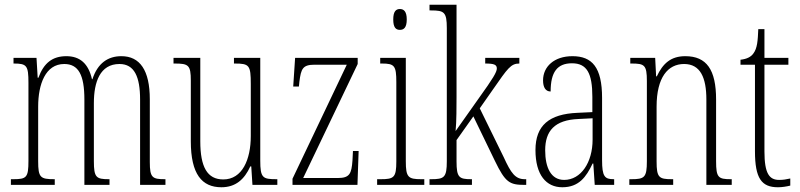

<svg xmlns="http://www.w3.org/2000/svg" viewBox="-20 -780 3373 810"><path d="M26 0H211V-24H209C150 -24 141 -31 141 -100V-330C141 -425 172 -510 251 -510C311 -510 336 -464 336 -360V0H442V-24H439C386 -24 376 -31 376 -100V-345C376 -434 402 -510 484 -510C547 -510 571 -456 571 -360V0H678V-24H676C623 -24 612 -30 612 -96V-361C612 -484 570 -543 492 -543C436 -543 392 -514 370 -446H368C353 -512 317 -543 260 -543C202 -543 165 -515 142 -452H139L134 -536H37V-512H39C93 -512 100 -503 100 -431V-101C100 -31 92 -24 36 -24H26Z M914 10C974 10 1011 -23 1036 -78H1040L1045 0H1150V-24H1147C1088 -24 1078 -29 1078 -103V-536H967V-512H970C1032 -512 1038 -505 1038 -425V-206C1038 -107 1002 -23 922 -23C854 -23 825 -76 825 -184V-536H712V-512H716C775 -512 785 -506 785 -440V-184C785 -45 832 10 914 10Z M1214 0H1488L1493 -143H1469L1467 -103C1463 -47 1455 -29 1405 -29H1259L1489 -510V-536H1225L1217 -415H1241L1243 -435C1250 -490 1257 -507 1307 -507H1443L1214 -26Z M1667 -654C1684 -654 1696 -664 1696 -698C1696 -731 1684 -742 1667 -742C1650 -742 1639 -731 1639 -698C1639 -664 1650 -654 1667 -654ZM1571 0H1770V-24H1757C1702 -24 1692 -32 1692 -100V-536H1584V-512H1591C1644 -512 1652 -503 1652 -434V-99C1652 -31 1642 -24 1586 -24H1571Z M1792 0H1971V-24H1968C1917 -24 1906 -31 1906 -99V-189L1977 -289L2068 -101C2112 -10 2130 0 2193 0H2200V-24H2194C2154 -24 2136 -49 2105 -117L2004 -323L2060 -403C2122 -492 2135 -512 2171 -512V-536H2027V-512C2065 -512 2076 -507 2076 -491C2076 -476 2060 -449 2001 -367L1902 -227C1906 -263 1906 -337 1906 -373V-760H1792V-736H1799C1854 -736 1865 -729 1865 -661V-100C1865 -31 1854 -24 1799 -24H1792Z M2352 10C2422 10 2453 -33 2480 -90H2483L2489 0H2571V-24H2569C2531 -24 2520 -35 2520 -105V-367C2520 -496 2478 -543 2395 -543C2318 -543 2271 -499 2271 -441C2271 -411 2282 -394 2303 -394C2303 -476 2331 -513 2393 -513C2456 -513 2479 -471 2479 -371V-307L2416 -304C2297 -299 2239 -251 2239 -147C2239 -41 2285 10 2352 10ZM2360 -21C2305 -21 2280 -72 2280 -146C2280 -227 2319 -274 2421 -278L2480 -281V-191C2480 -95 2431 -21 2360 -21Z M2635 0H2820V-24H2814C2760 -24 2750 -31 2750 -99V-330C2750 -454 2798 -510 2866 -510C2935 -510 2960 -452 2960 -360V0H3067V-24H3063C3010 -24 3001 -31 3001 -100V-360C3001 -486 2961 -543 2871 -543C2809 -543 2776 -511 2751 -458H2748L2744 -536H2639V-512H2644C2699 -512 2709 -506 2709 -438V-100C2709 -31 2699 -24 2643 -24H2635Z M3262 10C3279 10 3298 7 3314 3V-27C3296 -23 3284 -21 3267 -21C3226 -21 3205 -47 3205 -141V-507H3306V-536H3205V-657H3179C3177 -609 3175 -576 3158 -554C3148 -540 3131 -531 3104 -528V-507H3165V-142C3165 -27 3193 10 3262 10Z"/></svg>

Font: Noto Serif Thai ExtraCondensed ExtraLight
Style: Regular
Weight: 200
Width: 2
Designer: Monotype Design Team
Foundry: Monotype Imaging Inc.
Version: Version 2.002